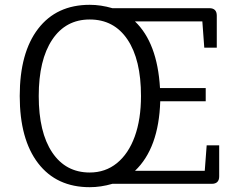

<svg xmlns="http://www.w3.org/2000/svg" viewBox="-20 -764 1004 798"><path d="M353 14Q215 14 138.5 -85.5Q62 -185 62 -365Q62 -545 138.5 -644.5Q215 -744 353 -744Q399 -744 447 -730H850Q881 -730 881 -699V-566H829L821 -675H541Q634 -586 645 -398H835V-343H646Q640 -148 541 -54H831L839 -160H891V-31Q891 0 860 0H447Q399 14 353 14ZM353 -47Q418 -47 466 -86Q514 -125 540 -196.5Q566 -268 566 -365Q566 -516 510 -599.5Q454 -683 353 -683Q253 -683 197 -599Q141 -515 141 -365Q141 -214 197 -130.5Q253 -47 353 -47Z"/></svg>

Font: Fauna One
Style: Regular
Weight: 400
Designer: Eduardo Rodriguez Tunni
Foundry: Eduardo Rodriguez Tunni
Version: Version 2.001; ttfautohint (v1.8.4.7-5d5b);gftools[0.9.23]